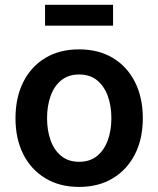

<svg xmlns="http://www.w3.org/2000/svg" viewBox="-20 -755 649 787"><path d="M304.2 11.2Q224.6 11.2 166 -24.2Q107.4 -59.6 75.4 -122.8Q43.5 -186 43.5 -270Q43.5 -355 75.4 -418.7Q107.4 -482.4 166 -517.6Q224.6 -552.7 304.2 -552.7Q383.8 -552.7 442.4 -517.6Q501 -482.4 533.2 -418.7Q565.4 -355 565.4 -270Q565.4 -186 533.2 -122.8Q501 -59.6 442.4 -24.2Q383.8 11.2 304.2 11.2ZM304.2 -91.8Q348.6 -91.8 377.9 -115.7Q407.2 -139.6 421.9 -180.2Q436.5 -220.7 436.5 -270.5Q436.5 -320.8 421.9 -361.3Q407.2 -401.9 377.9 -425.8Q348.6 -449.7 304.2 -449.7Q260.3 -449.7 231 -425.8Q201.7 -401.9 187.3 -361.3Q172.9 -320.8 172.9 -270.5Q172.9 -220.7 187.3 -180.2Q201.7 -139.6 231 -115.7Q260.3 -91.8 304.2 -91.8ZM443.4 -735.4V-649.9H164.6V-735.4Z"/></svg>

Font: Inter SemiBold
Style: Regular
Weight: 600
Designer: Rasmus Andersson
Foundry: rsms
Version: Version 4.001;git-9221beed3